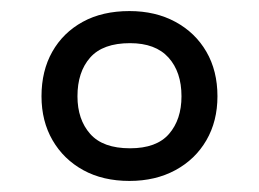

<svg xmlns="http://www.w3.org/2000/svg" viewBox="-20 -744 468 347"><path d="M214 -417Q166 -417 130.5 -436.5Q95 -456 75 -490.5Q55 -525 55 -570Q55 -616 74.5 -650.5Q94 -685 129.5 -704.5Q165 -724 214 -724Q261 -724 297 -704.5Q333 -685 353 -650.5Q373 -616 373 -570Q373 -525 353 -490.5Q333 -456 297 -436.5Q261 -417 214 -417ZM215 -476Q263 -476 285.5 -502Q308 -528 308 -570Q308 -614 284.5 -640Q261 -666 215 -666Q166 -666 143 -640Q120 -614 120 -570Q120 -528 143 -502Q166 -476 215 -476Z"/></svg>

Font: Noto Sans Kawi
Style: Regular
Weight: 400
Designer: Fadhl Haqq
Version: Version 1.000